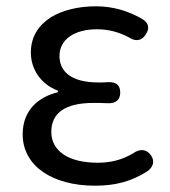

<svg xmlns="http://www.w3.org/2000/svg" viewBox="-20 -577 541 610"><path d="M140 -521C102 -496 78 -460 78 -410C78 -359 108 -310 164 -289V-284C102 -269 52 -227 52 -150C52 -100 76 -59 116 -31C156 -3 214 13 281 13C344 13 394 1 447 -32C466 -45 473 -64 460 -83C446 -104 424 -105 403 -90C366 -68 330 -60 290 -60C198 -60 143 -97 143 -158C143 -218 187 -250 277 -250C292 -250 307 -250 323 -249C347 -248 362 -259 362 -283C362 -307 348 -317 324 -316C313 -315 303 -315 293 -315C206 -315 169 -350 169 -399C169 -455 221 -484 288 -484C325 -484 358 -475 390 -458C411 -444 431 -447 444 -469C456 -488 452 -504 433 -516C389 -542 339 -557 285 -557C230 -557 178 -545 140 -521Z"/></svg>

Font: GenSenRounded2 TW R
Style: Regular
Weight: 400
Version: Version 2.100;PS 2.1;hotconv 16.6.51;makeotf.lib2.5.65220 DE